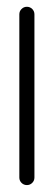

<svg xmlns="http://www.w3.org/2000/svg" viewBox="-20 -543 159 566"><path d="M37 -19.6V-500.7Q37 -510 43.5 -516.5Q50 -523 59.3 -523Q68.5 -523 75 -516.5Q81.5 -510 81.5 -500.7V-19.6Q81.5 -10.4 75 -3.9Q68.5 2.6 59.3 2.6Q50 2.6 43.5 -3.9Q37 -10.4 37 -19.6Z"/></svg>

Font: 26F Galaxy Hebrew
Style: Regular
Weight: 400
Designer: C₂₉H₂₅N₃O₅
Version: Version 1.000